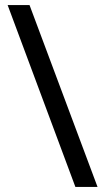

<svg xmlns="http://www.w3.org/2000/svg" viewBox="-20 -734 412 754"><path d="M96 -714 363 0H276L10 -714Z"/></svg>

Font: Noto Sans Coptic
Style: Regular
Weight: 400
Designer: Monotype Design Team, Denis Moyogo Jacquerye
Foundry: Monotype Imaging Inc.
Version: Version 2.002; ttfautohint (v1.8.4.7-5d5b)